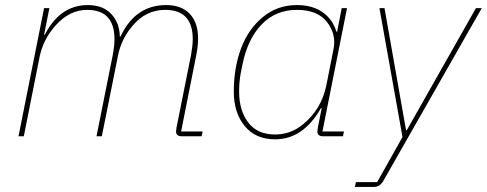

<svg xmlns="http://www.w3.org/2000/svg" viewBox="-20 -538 1922 758"><path d="M74 0H53L154 -506H175L154 -401H157Q217 -518 327 -518Q386 -518 419 -483Q452 -448 453 -394H456Q514 -518 636 -518Q696 -518 729 -483.5Q762 -449 762 -386Q762 -356 755 -321L695 -19H780L776 0H698Q675 0 675 -19Q675 -23 677 -35L734 -320Q741 -359 741 -383Q741 -499 633 -499Q556 -499 504 -437Q459 -385 446 -319L382 0H361L425 -320Q432 -358 432 -383Q432 -499 324 -499Q254 -499 199 -437Q150 -382 136 -312Z M1334 0H1256Q1233 0 1233 -19Q1233 -23 1235 -35L1250 -111H1247Q1177 12 1066 12Q989 12 946 -40.5Q903 -93 903 -176Q903 -270 931.5 -346.5Q960 -423 1017.5 -470.5Q1075 -518 1152 -518Q1214 -518 1254 -489.5Q1294 -461 1308 -413H1311L1329 -506H1350L1253 -19H1338ZM1066 -7Q1128 -7 1176 -47Q1250 -107 1269 -204L1297 -346Q1308 -403 1271 -451Q1234 -499 1152 -499Q1068 -499 1012.5 -441Q957 -383 937 -282L930 -247Q924 -214 924 -176Q924 -102 960 -54.5Q996 -7 1066 -7Z M1586 -24 1859 -506H1882L1494 175Q1480 200 1456 200H1381L1385 181H1469L1569 3L1478 -506H1498L1583 -24Z"/></svg>

Font: IBM Plex Sans Thin
Style: Italic
Weight: 100
Italic angle: -11.31°
Designer: Mike Abbink, Paul van der Laan, Pieter van Rosmalen
Foundry: Bold Monday
Version: Version 3.0